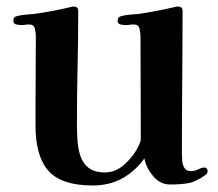

<svg xmlns="http://www.w3.org/2000/svg" viewBox="-20 -562 668 589"><path d="M617 -37Q617 -29 607 -23Q580 -4 557 0Q534 4 502 4Q471 4 449.5 -22Q428 -48 423 -76Q394 -36 354.5 -14.5Q315 7 265 7Q169 7 129 -37.5Q89 -82 89 -176V-243Q89 -295 89.5 -346.5Q90 -398 90 -450Q90 -461 87 -474Q84 -487 69 -487Q63 -487 57.5 -486Q52 -485 46 -485Q39 -485 30 -487Q21 -489 21 -498Q21 -506 24.5 -509Q28 -512 34 -513Q45 -516 58 -517Q71 -518 82 -519Q137 -526 195 -540Q201 -542 206 -542Q220 -542 220 -529Q220 -443 218 -356.5Q216 -270 216 -184Q216 -160 217.5 -133.5Q219 -107 226.5 -84Q234 -61 252 -47Q270 -33 302 -33Q336 -33 364 -59.5Q392 -86 405 -114Q406 -116 409 -123.5Q412 -131 412 -132Q412 -212 411.5 -291.5Q411 -371 411 -450Q411 -461 408 -474Q405 -487 390 -487Q384 -487 378 -486Q372 -485 365 -485Q358 -485 349.5 -487Q341 -489 341 -498Q341 -506 344.5 -509Q348 -512 354 -513Q365 -516 378 -517Q391 -518 403 -519Q459 -527 514 -540Q517 -541 519.5 -541.5Q522 -542 525 -542Q540 -542 540 -529Q540 -420 539 -310.5Q538 -201 538 -91Q538 -81 539 -68.5Q540 -56 546 -46.5Q552 -37 566 -37Q577 -37 588 -42.5Q599 -48 607 -48Q612 -48 614.5 -44.5Q617 -41 617 -37Z"/></svg>

Font: Kaisei HarunoUmi
Style: Bold
Weight: 700
Designer: Font-Kai, 金井和夫
Foundry: KAZUO KANAI
Version: Version 5.003